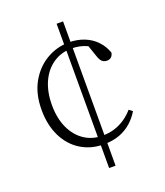

<svg xmlns="http://www.w3.org/2000/svg" viewBox="-133 -757 766 894"><g transform="rotate(-20 250.0 -309.5)"><path d="M285 48H253V-667H285ZM277 -535Q228 -535 188 -508.5Q148 -482 125.5 -433Q103 -384 103 -318Q103 -253 125 -205Q147 -157 186 -130.5Q225 -104 276 -104Q308 -104 335.5 -112.5Q363 -121 387 -137Q411 -153 431 -176L448 -163Q431 -134 405.5 -111.5Q380 -89 346.5 -76.5Q313 -64 268 -64Q204 -64 154.5 -95Q105 -126 77.5 -182.5Q50 -239 50 -314Q50 -392 81.5 -448.5Q113 -505 165 -535.5Q217 -566 277 -566Q317 -566 351.5 -552.5Q386 -539 410.5 -513.5Q435 -488 447 -453Q444 -439 436 -432Q428 -425 415 -425Q405 -425 397.5 -429Q390 -433 384.5 -442Q379 -451 375 -464L351 -534L389 -499Q370 -512 352 -520Q334 -528 316 -531.5Q298 -535 277 -535Z"/></g></svg>

Font: Source Serif 4 18pt Light
Style: Regular
Weight: 300
Designer: Frank Grießhammer
Foundry: Adobe Systems Incorporated
Version: Version 4.004;hotconv 1.0.116;makeotfexe 2.5.65601